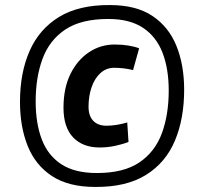

<svg xmlns="http://www.w3.org/2000/svg" viewBox="-20 -729 784 759"><path d="M356 10Q251 10 185.5 -33Q120 -76 89.5 -152Q59 -228 59 -326Q59 -441 97 -527.5Q135 -614 213.5 -662Q292 -710 415 -709Q518 -709 582.5 -666Q647 -623 677.5 -547.5Q708 -472 708 -374Q708 -260 671.5 -173Q635 -86 557 -37.5Q479 11 356 10ZM363 -45Q469 -45 531 -87Q593 -129 620 -202.5Q647 -276 647 -371Q647 -457 622.5 -520.5Q598 -584 545.5 -619Q493 -654 408 -654Q301 -654 238.5 -612.5Q176 -571 148.5 -497.5Q121 -424 121 -328Q121 -242 145 -178.5Q169 -115 222 -80Q275 -45 363 -45ZM374 -146Q307 -146 269 -186Q231 -226 231 -303Q231 -380 258 -435.5Q285 -491 331 -522Q377 -553 433 -553Q463 -553 487.5 -549Q512 -545 530 -538L506 -452Q470 -461 431 -461Q400 -461 377 -440Q354 -419 342 -384Q330 -349 330 -307Q330 -271 348.5 -251.5Q367 -232 401 -232Q420 -232 442 -235.5Q464 -239 483 -245L488 -168Q466 -159 435.5 -152.5Q405 -146 374 -146Z"/></svg>

Font: Georama
Style: Bold Italic
Weight: 700
Italic angle: -9°
Designer: Jean-Baptiste Levee
Foundry: Production Type
Version: Version 1.000